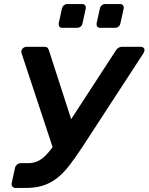

<svg xmlns="http://www.w3.org/2000/svg" viewBox="-20 -932 737 952"><path d="M58 0Q47 0 41.5 -7Q36 -14 38 -24L54 -98Q56 -109 64.5 -116Q73 -123 83 -123H120Q149 -123 172.5 -135.5Q196 -148 219.5 -175.5Q243 -203 271 -246L554 -681Q560 -691 568 -695.5Q576 -700 585 -700H678Q687 -700 692.5 -694Q698 -688 696 -680Q695 -675 693 -671Q691 -667 688 -663L389 -204Q353 -149 323 -110.5Q293 -72 261 -47.5Q229 -23 192 -11.5Q155 0 104 0ZM250 -175 87 -668Q86 -671 86 -673.5Q86 -676 86 -678Q87 -688 95 -694Q103 -700 113 -700H200Q210 -700 215 -695.5Q220 -691 223 -681L342 -313ZM477 -794Q467 -794 462.5 -800Q458 -806 459 -816L475 -889Q477 -899 484.5 -905.5Q492 -912 502 -912H575Q585 -912 590 -905.5Q595 -899 593 -889L577 -816Q575 -806 567.5 -800Q560 -794 550 -794ZM289 -794Q279 -794 274.5 -800Q270 -806 271 -816L287 -889Q289 -899 296.5 -905.5Q304 -912 314 -912H387Q397 -912 402 -905.5Q407 -899 405 -889L389 -816Q387 -806 379.5 -800Q372 -794 362 -794Z"/></svg>

Font: Rubik Light Medium
Style: Italic
Weight: 500
Italic angle: -12°
Version: Version 2.104